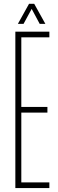

<svg xmlns="http://www.w3.org/2000/svg" viewBox="-20 -962 297 982"><path d="M58.5 0V-800H232.5V-771H89V-415H222.5V-386H89V-29H232.5V0ZM71.5 -840 128.5 -942.5H155L212 -840H183L142 -916.5L100.5 -840Z"/></svg>

Font: Big Shoulders Display ExtraLight
Style: Regular
Weight: 250
Designer: Patric King
Foundry: XO Type Co
Version: Version 2.002